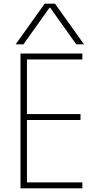

<svg xmlns="http://www.w3.org/2000/svg" viewBox="-20 -1020 540 1040"><path d="M91 0V-730H426V-698H126V-402H416V-370H126V-32H426V0ZM65 -780 222 -1000H278L435 -780H393L252 -978H248L107 -780Z"/></svg>

Font: M PLUS Code Latin ExtraLight
Style: Regular
Weight: 250
Designer: Coji Morishita
Foundry: UNDERFOREST DESIGN
Version: Version 1.002; ttfautohint (v1.8.3)